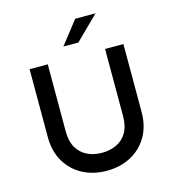

<svg xmlns="http://www.w3.org/2000/svg" viewBox="-126 -969 984 1087"><g transform="rotate(-15 366.5 -426.0)"><path d="M366.2 12.7Q289.1 12.7 227.1 -19.5Q165 -51.8 128.4 -112.8Q91.8 -173.8 91.8 -258.8V-656.2H198.2V-263.7Q198.2 -204.1 220.7 -166.5Q243.2 -128.9 281.2 -110.8Q319.3 -92.8 366.2 -92.8Q413.1 -92.8 451.7 -110.8Q490.2 -128.9 512.2 -166.5Q534.2 -204.1 534.2 -263.7V-656.2H641.6V-258.8Q641.6 -173.8 605 -112.8Q568.4 -51.8 506.3 -19.5Q444.3 12.7 366.2 12.7ZM309.6 -730.5 415 -865.2H534.2L397.5 -730.5Z"/></g></svg>

Font: Sen Medium
Style: Regular
Weight: 500
Designer: Kosal Sen, Philatype
Foundry: Philatype
Version: Version 2.000;gftools[0.9.31]